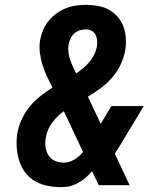

<svg xmlns="http://www.w3.org/2000/svg" viewBox="-20 -763 640 791"><path d="M233 8Q204 8 176 2.5Q148 -3 124.5 -16.5Q101 -30 84.5 -51.5Q68 -73 59.5 -99.5Q51 -126 49 -154.5Q47 -183 51 -212Q56 -241 68.5 -269Q81 -297 100.5 -321.5Q120 -346 144.5 -365.5Q169 -385 196 -402Q185 -424 174 -447Q163 -470 155.5 -494Q148 -518 144.5 -544Q141 -570 145 -597Q149 -619 157.5 -639Q166 -659 180 -676.5Q194 -694 212.5 -707.5Q231 -721 251.5 -729Q272 -737 293 -740Q314 -743 335 -743Q360 -743 384.5 -738.5Q409 -734 429.5 -722.5Q450 -711 465 -693.5Q480 -676 488.5 -653.5Q497 -631 498.5 -606Q500 -581 496 -557Q491 -527 477.5 -498Q464 -469 443 -444.5Q422 -420 396 -400.5Q370 -381 342 -365Q343 -364 343 -364Q343 -364 343 -363L395 -253L439 -326H572L474 -163Q469 -155 463.5 -146.5Q458 -138 453 -130L514 0H387L359 -58Q340 -34 313.5 -16.5Q287 1 259 6L249 7ZM294 -460Q309 -471 323 -482.5Q337 -494 348.5 -508Q360 -522 368 -538Q376 -554 379 -571Q381 -584 380 -596.5Q379 -609 373.5 -620Q368 -631 357 -636.5Q346 -642 333 -642Q321 -642 308.5 -638Q296 -634 286 -625Q276 -616 270.5 -604Q265 -592 262 -579Q260 -563 262 -547Q264 -531 269 -516.5Q274 -502 280.5 -488Q287 -474 294 -460ZM243 -93Q265 -93 286 -105.5Q307 -118 322 -137L243 -305Q215 -285 194.5 -257Q174 -229 169 -197Q165 -178 167.5 -158.5Q170 -139 179.5 -123.5Q189 -108 206 -100.5Q223 -93 243 -93Z"/></svg>

Font: Iosevka Curly Extended
Style: Bold Italic
Weight: 700
Width: 7
Italic angle: -9°
Monospace: yes
Designer: Belleve Invis
Foundry: Belleve Invis
Version: Version 11.1.0; ttfautohint (v1.8.3)